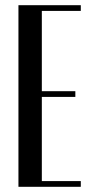

<svg xmlns="http://www.w3.org/2000/svg" viewBox="-20 -719 356 739"><path d="M291 -699V-677H141V-368H270V-346H141V-22H291V0H51V-699Z"/></svg>

Font: Moniqa SemBd Heading
Style: Regular
Weight: 600
Designer: Rajesh Rajput
Foundry: Rajesh Rajput
Version: Version 1.000